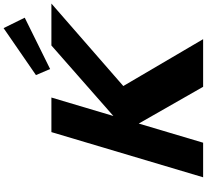

<svg xmlns="http://www.w3.org/2000/svg" viewBox="-60 -1064 1125 1044"><g transform="rotate(-90 502.0 -542.5)"><path d="M615.2 -909 648.2 -832 927.3 -970 870.6 -1085ZM810.5 0 555.7 -434 1004.2 -825H776.2L392.8 -488L493.2 -825H305.2L59.5 0H247.5L351.7 -350L551.5 0Z"/></g></svg>

Font: Hussar
Style: BdOblThree
Weight: 700
Foundry: Cannot Into Space Fonts
Version: Version 2.00